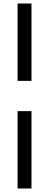

<svg xmlns="http://www.w3.org/2000/svg" viewBox="-20 -826 264 1092"><path d="M159 -366H80V-806H159ZM159 246H80V-194H159Z"/></svg>

Font: Rilu
Style: Regular
Weight: 500
Designer: Alí Sinisterra
Foundry: Alí Sinisterra
Version: 0.1